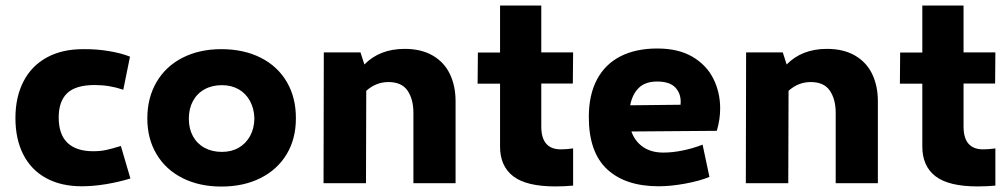

<svg xmlns="http://www.w3.org/2000/svg" viewBox="-20 -666 3661 698"><path d="M36.1 -236.8Q36.1 -313 65.2 -369.6Q94.2 -426.3 150.1 -457Q206.1 -487.8 284.2 -487.3Q331.1 -487.8 376.2 -480.2Q421.4 -472.7 452.6 -460L428.2 -339.8Q377.9 -356.9 324.7 -356.9Q255.4 -356.9 224.4 -327.4Q193.4 -297.9 193.4 -239.3Q193.4 -176.8 225.6 -146.5Q257.8 -116.2 318.8 -116.2Q344.7 -116.2 365.2 -120.6Q385.7 -125 419.4 -135.3L454.1 -17.1Q410.6 -3.9 364.3 3.7Q317.9 11.2 277.3 11.2Q201.7 11.2 147.5 -18.6Q93.3 -48.3 64.7 -104.2Q36.1 -160.2 36.1 -236.8Z M515.6 -235.4Q515.6 -310.5 549.1 -367.7Q582.5 -424.8 643.6 -456.1Q704.6 -487.3 784.7 -487.3Q866.2 -487.3 928 -456.1Q989.7 -424.8 1022.9 -367.7Q1056.2 -310.5 1055.7 -235.4Q1055.7 -161.1 1022 -105.2Q988.3 -49.3 927 -18.6Q865.7 12.2 784.7 12.2Q704.6 12.2 643.6 -18.6Q582.5 -49.3 549.1 -105.5Q515.6 -161.6 515.6 -235.4ZM904.8 -235.4Q903.8 -271.5 888.7 -299.1Q873.5 -326.7 847.2 -341.6Q820.8 -356.4 786.6 -356.4Q751 -356.4 723.6 -341.3Q696.3 -326.2 681.4 -298.6Q666.5 -271 666.5 -234.4Q666.5 -198.2 681.4 -170.9Q696.3 -143.6 723.6 -128.7Q751 -113.8 786.6 -113.8Q821.3 -113.8 847.7 -128.9Q874 -144 889.2 -171.6Q904.3 -199.2 904.8 -235.4Z M1636.2 -297.9V0H1482.9V-255.9Q1482.9 -305.2 1461.7 -336.4Q1440.4 -367.7 1392.1 -367.7Q1347.2 -367.7 1311.5 -335.9L1310.5 0H1156.2L1157.2 -475.6H1290.5L1304.7 -431.6Q1360.4 -488.3 1451.2 -488.3Q1511.7 -488.3 1553.5 -463.9Q1595.2 -439.5 1615.7 -396.5Q1636.2 -353.5 1636.2 -297.9Z M2019 -123Q2038.6 -123 2063.5 -126.5V8.8Q2032.2 11.7 1999 11.7Q1894 11.7 1845.9 -25.1Q1797.9 -62 1797.9 -133.3V-361.8H1716.3L1717.3 -475.1H1797.9V-646H1947.8V-475.6H2063.5L2062.5 -362.3H1947.8V-206.1Q1947.8 -123 2019 -123Z M2598.1 -272Q2598.1 -231.4 2585.9 -190.4L2275.4 -188Q2288.1 -152.3 2317.6 -131.8Q2347.2 -111.3 2391.6 -111.3Q2424.3 -111.3 2460.9 -118.7Q2497.6 -126 2534.2 -140.1L2559.1 -22.9Q2524.4 -8.3 2471.2 1.5Q2418 11.2 2374.5 11.2Q2253.9 11.2 2187.3 -50.5Q2120.6 -112.3 2120.6 -240.7Q2120.6 -320.8 2150.1 -376.7Q2179.7 -432.6 2235.6 -461.2Q2291.5 -489.7 2369.6 -489.7Q2446.3 -489.7 2497.6 -459.5Q2548.8 -429.2 2573.5 -379.6Q2598.1 -330.1 2598.1 -272ZM2454.6 -296.4Q2454.6 -328.1 2434.1 -348.9Q2413.6 -369.6 2368.7 -369.6Q2326.2 -369.6 2302.5 -346.7Q2278.8 -323.7 2271 -283.2L2454.1 -285.2Q2454.6 -289.1 2454.6 -296.4Z M3171.4 -297.9V0H3018.1V-255.9Q3018.1 -305.2 2996.8 -336.4Q2975.6 -367.7 2927.2 -367.7Q2882.3 -367.7 2846.7 -335.9L2845.7 0H2691.4L2692.4 -475.6H2825.7L2839.8 -431.6Q2895.5 -488.3 2986.3 -488.3Q3046.9 -488.3 3088.6 -463.9Q3130.4 -439.5 3150.9 -396.5Q3171.4 -353.5 3171.4 -297.9Z M3554.2 -123Q3573.7 -123 3598.6 -126.5V8.8Q3567.4 11.7 3534.2 11.7Q3429.2 11.7 3381.1 -25.1Q3333 -62 3333 -133.3V-361.8H3251.5L3252.4 -475.1H3333V-646H3482.9V-475.6H3598.6L3597.7 -362.3H3482.9V-206.1Q3482.9 -123 3554.2 -123Z"/></svg>

Font: Selawik
Style: Bold
Weight: 700
Designer: Aaron Bell
Foundry: Microsoft Corporation
Version: Version 1.01